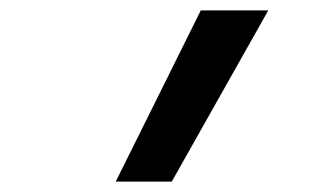

<svg xmlns="http://www.w3.org/2000/svg" viewBox="-20 -792 640 370"><path d="M203 -442 367 -772H497L311 -442Z"/></svg>

Font: Iosevka Semibold Extended
Style: Italic
Weight: 600
Width: 7
Italic angle: -9°
Monospace: yes
Designer: Belleve Invis
Foundry: Belleve Invis
Version: Version 32.5.0; ttfautohint (v1.8.4)